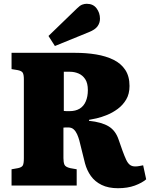

<svg xmlns="http://www.w3.org/2000/svg" viewBox="-20 -980 797 1014"><path d="M603 14Q552 14 516.5 -3.5Q481 -21 460 -50.5Q439 -80 429 -117L399 -238Q394 -256 387 -271.5Q380 -287 369 -297Q358 -307 340 -307Q334 -307 327.5 -307Q321 -307 315 -306V-145Q315 -124 320 -111Q325 -98 351 -92L385 -86V0H41V-86L75 -92Q94 -96 100 -105.5Q106 -115 106 -144V-562Q106 -586 100 -596Q94 -606 72 -610L41 -615V-701H377Q436 -701 487.5 -692.5Q539 -684 579 -664.5Q619 -645 641.5 -611Q664 -577 664 -526Q664 -484 646.5 -454.5Q629 -425 602 -405Q575 -385 545.5 -373Q516 -361 490 -355Q464 -349 450 -347V-342Q517 -335 554 -312.5Q591 -290 607 -241L627 -184Q638 -154 646.5 -136Q655 -118 666 -109.5Q677 -101 694 -101Q705 -101 715 -103Q725 -105 736 -107L752 -33Q730 -14 692 0Q654 14 603 14ZM347 -393Q379 -393 400.5 -406Q422 -419 433 -444.5Q444 -470 444 -504Q444 -541 430 -562Q416 -583 394.5 -592Q373 -601 350 -601H317V-394Q325 -393 332.5 -393Q340 -393 347 -393ZM270 -737 236 -790 386 -935Q402 -951 414 -955.5Q426 -960 438 -960Q472 -960 490 -936Q508 -912 508 -881Q508 -859 495 -841Q482 -823 449 -810Z"/></svg>

Font: Literata ExtraBold
Style: Regular
Weight: 800
Designer: Latin by Veronika Burian and Jose Scaglione. Greek by Irene Vlachou. Cyrillic by Vera Evstafieva.
Foundry: TypeTogether
Version: Version 3.103;gftools[0.9.29]